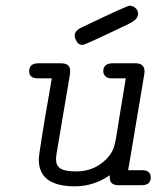

<svg xmlns="http://www.w3.org/2000/svg" viewBox="-20 -655 565 679"><path d="M83 -402.8Q83 -430.7 115.2 -431.2H195.8Q228 -431.2 228 -404.8Q228 -395 227.1 -390.1L180.2 -112.8Q178.2 -98.6 178.2 -90.8Q178.2 -69.8 193.6 -59.3Q209 -48.8 249 -48.8Q296.9 -48.8 332.5 -73Q368.2 -97.2 381.8 -130.9Q385.7 -140.6 390.4 -167.2Q395 -193.8 405 -257.3Q415 -320.8 424.8 -377.9H374Q358.9 -377.9 352.1 -386Q345.2 -394 345.2 -402.8Q345.2 -430.7 377.9 -431.2H460Q490.7 -431.2 491.2 -402.8Q491.2 -400.9 490.7 -397Q490.2 -393.1 490.2 -392.1L439 -86.9L433.1 -53.2H482.9Q512.7 -53.2 513.2 -26.9Q513.2 0 480 0H397Q368.2 -1 368.2 -26.9V-35.2Q311 3.9 245.1 3.9Q117.2 3.9 117.2 -90.8Q117.2 -103 128.7 -174.6Q140.1 -246.1 151.9 -312L163.1 -377.9H112.8Q83 -378.9 83 -402.8ZM244.1 -529.8Q244.1 -546.9 271 -559.1Q430.2 -635.3 438 -634.8Q450.2 -634.8 459.2 -626.5Q468.3 -618.2 468.3 -606Q468.3 -586.9 438 -571.8Q279.8 -495.6 272 -496.1Q257.8 -496.1 251 -508.5Q244.1 -521 244.1 -529.8Z"/></svg>

Font: CMU Typewriter Text
Style: LightOblique
Weight: 200
Italic angle: -9.46001°
Version: Version 0.7.0